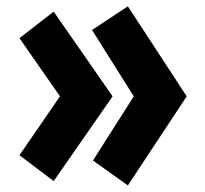

<svg xmlns="http://www.w3.org/2000/svg" viewBox="-20 -600 644 602"><path d="M41 -480.5 148.4 -563.5 333 -297.9 148.4 -32.2 41 -113.3 168 -297.9ZM271.5 -96.7 399.4 -297.9 268.6 -505.9 380.9 -580.1 565.4 -297.9 380.9 -18.6Z"/></svg>

Font: Gothic A1 Black
Style: Regular
Weight: 900
Version: Version 2.50